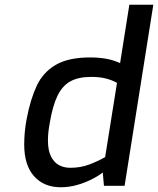

<svg xmlns="http://www.w3.org/2000/svg" viewBox="-20 -783 666 809"><path d="M236 6Q165 6 123.5 -40.5Q82 -87 82 -174Q82 -230 93 -285Q108 -364 134.5 -421Q161 -478 214.5 -509.5Q268 -541 360 -541Q396 -541 427 -535.5Q458 -530 486 -517L525 -763H626L505 0H418L413 -56Q392 -40 363.5 -26Q335 -12 302.5 -3Q270 6 236 6ZM276 -76Q319 -76 355 -89.5Q391 -103 423 -121L473 -434Q451 -446 425 -452.5Q399 -459 364 -459Q311 -459 277 -440.5Q243 -422 222.5 -380Q202 -338 190 -267Q186 -246 184 -227.5Q182 -209 182 -192Q182 -149 195 -123.5Q208 -98 229 -87Q250 -76 276 -76Z"/></svg>

Font: Exo Thin Medium
Style: Italic
Weight: 500
Italic angle: -9°
Version: Version 2.000